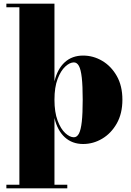

<svg xmlns="http://www.w3.org/2000/svg" viewBox="-20 -770 712 1040"><path d="M14.5 250V230.5H85V-730.5H14.5V-750H275V-329Q291 -396.5 330.8 -432.8Q370.5 -469 430.5 -469Q485 -469 533.5 -440.5Q582 -412 612.5 -358.5Q643 -305 643 -230Q643 -155 612.5 -101.2Q582 -47.5 533.5 -18.8Q485 10 430.5 10Q371 10 331 -26.5Q291 -63 275 -131V230.5H344.5V250ZM380 -26.5Q397 -26.5 407.5 -46.2Q418 -66 423 -110.5Q428 -155 428 -230Q428 -305 423 -349.2Q418 -393.5 407.5 -412.8Q397 -432 380 -432Q358 -432 333.5 -409.5Q309 -387 292 -342.2Q275 -297.5 275 -230Q275 -162 292 -116.8Q309 -71.5 333.5 -49Q358 -26.5 380 -26.5Z"/></svg>

Font: Bodoni Moda Black
Style: Regular
Weight: 900
Version: Version 2.005